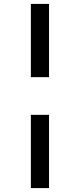

<svg xmlns="http://www.w3.org/2000/svg" viewBox="-20 -818 409 983"><path d="M231 -423H138V-798H231ZM231 145H138V-230H231Z"/></svg>

Font: IBM Plex Sans JP Medium
Style: Regular
Weight: 500
Designer: Mike Abbink; Paul van der Laan; Pieter van Rosmalen; Wujin Sim; Yejin Wi; Jinhee Kim; Boomi Park; Yona Kim; Kichan Ma
Foundry: Sandoll Inc.
Version: Version 1.001